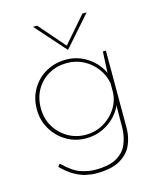

<svg xmlns="http://www.w3.org/2000/svg" viewBox="-114 -662 771 926"><g transform="rotate(-15 271.5 -199.0)"><path d="M252 182Q227 182 200.5 176Q174 170 144.5 153.5Q115 137 82 104L93 91Q142 139 181 151.5Q220 164 251 164Q320 164 358 142.5Q396 121 411.5 85.5Q427 50 429 7L430 -130L436 -124Q415 -66 363.5 -30Q312 6 249 6Q195 6 151 -20Q107 -46 80.5 -90.5Q54 -135 54 -190Q54 -248 81 -292.5Q108 -337 152.5 -361.5Q197 -386 251 -386Q311 -386 360 -352.5Q409 -319 431 -267L428 -256L434 -378H449V8Q449 52 432 91.5Q415 131 372 156.5Q329 182 252 182ZM74 -190Q74 -140 97.5 -99.5Q121 -59 161.5 -35Q202 -11 251 -11Q300 -11 340.5 -34.5Q381 -58 405 -96Q429 -134 430 -178V-221Q422 -263 396.5 -296.5Q371 -330 333.5 -349.5Q296 -369 251 -369Q202 -369 161.5 -346.5Q121 -324 97.5 -283.5Q74 -243 74 -190ZM160 -580 279 -443 266 -442 386 -580H407L274 -429H273L139 -580Z"/></g></svg>

Font: Josefin Sans Thin Thin
Style: Regular
Weight: 250
Version: Version 2.001